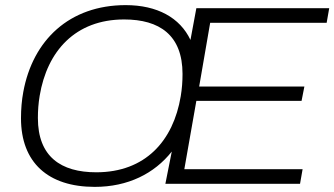

<svg xmlns="http://www.w3.org/2000/svg" viewBox="-20 -718 1306 750"><path d="M350 12C480 12 583 -40 651 -126L626 0H1152L1162 -57H700L747 -324H1158L1169 -380H758L801 -629H1256L1266 -686H747L724 -562C683 -649 594 -698 471 -698C251 -698 108 -561 71 -359C65 -327 62 -292 62 -256C62 -83 168 12 350 12ZM356 -45C218 -45 128 -106 128 -257C128 -286 130 -314 135 -344C164 -518 274 -642 465 -642C603 -642 693 -581 693 -429C693 -400 691 -372 686 -342C657 -168 548 -45 356 -45Z"/></svg>

Font: Archivo ExtraLight
Style: Italic
Weight: 200
Italic angle: -10°
Designer: Hector Gatti
Foundry: Omnibus-Type
Version: Version 2.001